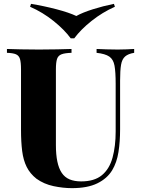

<svg xmlns="http://www.w3.org/2000/svg" viewBox="-20 -962 731 996"><path d="M676 -708V-688Q645 -683 629 -669Q613 -655 608 -626Q603 -597 603 -544V-291Q603 -227 594.5 -173Q586 -119 562 -79Q536 -36 485 -11Q434 14 353 14Q307 14 257.5 3.5Q208 -7 169 -35Q136 -61 118.5 -96Q101 -131 95 -178.5Q89 -226 89 -288V-602Q89 -639 83.5 -656.5Q78 -674 62.5 -680.5Q47 -687 16 -688V-708Q43 -707 88 -706Q133 -705 182 -705Q231 -705 276 -706Q321 -707 351 -708V-688Q317 -687 299.5 -680.5Q282 -674 276 -656.5Q270 -639 270 -602V-209Q270 -160 277.5 -124Q285 -88 300.5 -65Q316 -42 341 -31.5Q366 -21 401 -21Q470 -21 509 -53.5Q548 -86 564 -145Q580 -204 580 -280V-528Q580 -589 574 -621.5Q568 -654 547 -668.5Q526 -683 481 -688V-708Q500 -707 531.5 -706Q563 -705 591 -705Q614 -705 637.5 -706Q661 -707 676 -708ZM571 -942 576 -927Q511 -898 455 -853.5Q399 -809 365 -763H347Q314 -808 258 -853Q202 -898 136 -927L141 -942Q208 -931 273 -914Q338 -897 376 -879Q408 -897 462 -914Q516 -931 571 -942Z"/></svg>

Font: Playfair Display ExtraBold
Style: Regular
Weight: 800
Designer: Claus Eggers Sørensen
Foundry: Claus Eggers Sørensen
Version: Version 1.203